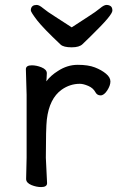

<svg xmlns="http://www.w3.org/2000/svg" viewBox="-20 -749 476 779"><path d="M271 -638Q304 -660 337 -681Q370 -702 386 -715.5Q402 -729 412 -729Q422 -729 429 -724Q436 -719 436 -706Q436 -697 416 -673Q396 -649 348 -602Q328 -583 315 -570Q302 -557 271 -557Q238 -557 226 -568Q156 -634 131 -666Q105 -700 105 -707Q105 -719 113 -725Q119 -729 129 -729Q139 -729 155 -715.5Q171 -702 204.5 -681Q238 -660 271 -638ZM171 -6Q171 10 147 10Q128 10 108 2Q86 -7 86 -23L88 -109V-364L85 -468Q85 -484 109 -484Q128 -484 148 -476Q170 -467 170 -452Q170 -440 169 -431.5Q168 -423 168 -419Q186 -443 215 -461Q253 -486 295.5 -486Q338 -486 365 -475.5Q392 -465 410 -450Q428 -435 428 -418.5Q428 -402 415 -382Q402 -362 388 -362Q374 -362 367 -375Q358 -392 338 -400.5Q318 -409 304 -409Q264 -409 230 -385Q180 -349 170 -264Q166 -229 166 -109Z"/></svg>

Font: Moon Stars Kai
Style: Bold
Weight: 700
Designer: GuiWonder
Version: Version 1.101